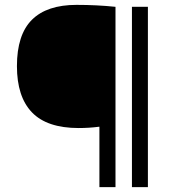

<svg xmlns="http://www.w3.org/2000/svg" viewBox="-20 -768 724 788"><path d="M388 -248Q345.5 -242.5 303 -242.5Q173 -242.5 111.2 -306.8Q49.5 -371 49.5 -496.5Q49.5 -625.5 111 -686.8Q172.5 -748 294 -748Q377 -748 454 -740V0H388ZM521.5 0V-740H587V0Z"/></svg>

Font: Encode Sans Expanded
Style: Regular
Weight: 400
Width: 7
Designer: Multiple Designers
Foundry: Impallari Type
Version: Version 2.000